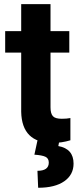

<svg xmlns="http://www.w3.org/2000/svg" viewBox="-20 -678 378 924"><path d="M223.1 -658.2V-528.3H313.5V-424.8H223.1V-161.1Q223.1 -131.8 234.4 -119.1Q245.6 -106.4 277.3 -106.4Q300.8 -106.4 318.8 -109.9V-2.9Q277.3 9.8 233.4 9.8Q85 9.8 82 -140.1V-424.8H4.9V-528.3H82V-658.2ZM266.1 -3.4 260.7 24.9Q334 38.1 334 109.4Q334 163.1 289.3 194.3Q244.6 225.6 163.6 225.6L160.2 144Q214.8 144 214.8 104.5Q214.8 84 198.5 76.4Q182.1 68.8 145.5 66.4L160.6 -3.4Z"/></svg>

Font: RobotoInd
Style: Bold
Weight: 700
Designer: Google
Version: Version 2.001150; 2014